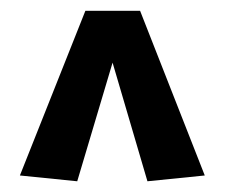

<svg xmlns="http://www.w3.org/2000/svg" viewBox="-20 -670 419 358"><path d="M17.1 -342.8 139.2 -649.9H241.2L361.8 -342.8L254.9 -332L189.9 -553.2L124 -332Z"/></svg>

Font: Apfel Grotezk Mittel
Style: Regular
Weight: 500
Designer: Luigi Gorlero
Foundry: © 2023, Luigi Gorlero & Collletttivo
Version: Version 2.000;Glyphs 3.2 (3217)